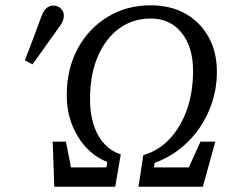

<svg xmlns="http://www.w3.org/2000/svg" viewBox="-20 -705 869 725"><path d="M185 0 179 -170H229L248 -73H382L385 -93Q315 -122 273.5 -190.5Q232 -259 232 -345Q232 -444 273 -520.5Q314 -597 386 -641Q458 -685 549 -685Q624 -685 680 -653.5Q736 -622 767.5 -565.5Q799 -509 799 -434Q799 -358 770 -289Q741 -220 688 -168Q635 -116 564 -90L561 -73H693L737 -170H793L746 0H503L521 -119Q579 -136 621 -181Q663 -226 686 -291.5Q709 -357 709 -437Q709 -528 665.5 -581.5Q622 -635 550 -635Q481 -635 429.5 -597Q378 -559 349 -491Q320 -423 320 -331Q320 -249 350.5 -194.5Q381 -140 436 -122L415 0ZM74 -477Q90 -519 106 -561Q122 -603 137 -645Q146 -667 157 -675.5Q168 -684 181 -684Q199 -684 210 -672.5Q221 -661 221 -647Q221 -634 216 -623Q211 -612 197 -594Q174 -561 150 -528Q126 -495 103 -462Z"/></svg>

Font: Source Serif Pro
Style: Italic
Weight: 400
Italic angle: -12°
Designer: Frank Grießhammer
Foundry: Adobe Systems Incorporated
Version: Version 3.001;hotconv 1.0.111;makeotfexe 2.5.65597